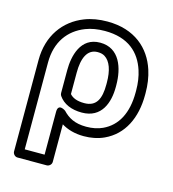

<svg xmlns="http://www.w3.org/2000/svg" viewBox="-116 -658 883 982"><g transform="rotate(15 325.5 -167.5)"><path d="M365.1 -15C304 -15 269.1 -35.6 240.3 -66.1C240.3 -66.1 197.1 -97.5 197.1 -49V178H92V-282C92 -391.6 146.9 -463.2 230.6 -495.7C259.9 -507.1 293.6 -513 332.1 -513C456.6 -513 521.1 -451.2 549.2 -364.3C559.3 -333.1 564.5 -298.4 564.5 -260V-250C564.5 -139.8 524.7 -66.2 450.9 -32.2C426.4 -20.9 398 -15 365.1 -15ZM365.1 35C404 35 439.9 27.9 471.8 13.2C567.9 -31 614.5 -128 614.5 -250V-260C614.5 -302.9 608.7 -342.9 596.8 -379.7C562.9 -484.5 477.3 -563 332.1 -563C288.5 -563 248.5 -556.3 212.5 -542.3C110.4 -502.7 42 -410.7 42 -282V203C42 213.7 51.9 228 67 228H222.1C232.8 228 247.1 218.1 247.1 203V4C277.5 22.8 316.8 35 365.1 35ZM324.4 -449C219.9 -449 197.1 -343.6 197.1 -270V-148C197.1 -143 199.1 -137.3 201.4 -133.9C226.2 -97.5 269.3 -79 324.4 -79C430.2 -79 459.4 -169 459.4 -250V-260C459.4 -349.4 427.7 -449 324.4 -449ZM324.4 -129C284 -129 260.9 -140.3 247.1 -156.4V-270C247.1 -343.7 267.9 -399 324.4 -399C340.6 -399 352.5 -395.6 361.8 -389.8C393.4 -370.1 409.4 -324.7 409.4 -260V-250C409.4 -174.9 389 -129 324.4 -129Z"/></g></svg>

Font: Asimov
Style: WidOu
Weight: 500
Designer: Google
Version: Version 2.000980; 2014